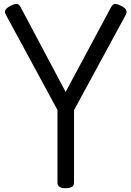

<svg xmlns="http://www.w3.org/2000/svg" viewBox="-20 -975 691 1009"><path d="M325 14Q282 14 282 -14V-397L10 -899Q3 -912 9 -923Q15 -934 35 -944Q54 -954 66.5 -954.5Q79 -955 88 -938L325 -492L564 -938Q574 -955 586 -954.5Q598 -954 617 -944Q637 -934 642.5 -923Q648 -912 642 -899L369 -396V-14Q369 14 325 14Z"/></svg>

Font: Playwrite US Modern
Style: Regular
Weight: 400
Designer: Veronika Burian, José Scaglione
Foundry: TypeTogether
Version: Version 1.002